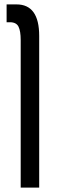

<svg xmlns="http://www.w3.org/2000/svg" viewBox="-20 -612 258 872"><path d="M158 240V-449Q158 -592 55 -592H10V-511H25Q54 -511 64 -491Q74 -471 74 -430V240Z"/></svg>

Font: Noto Sans Hebrew Extra Condensed
Style: Regular
Weight: 400
Width: 2
Designer: Monotype Design Team
Foundry: Monotype Imaging Inc.
Version: 1.000